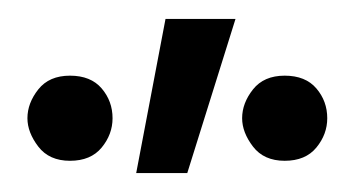

<svg xmlns="http://www.w3.org/2000/svg" viewBox="-20 -732 373 203"><path d="M54 -562Q32 -562 20.5 -577Q9 -592 9 -607Q9 -623 20.5 -637.5Q32 -652 54 -652Q76 -652 87.5 -638.5Q99 -625 99 -607Q99 -590 87.5 -576Q76 -562 54 -562ZM155 -712H229L178 -549H124ZM281 -562Q259 -562 247.5 -577Q236 -592 236 -607Q236 -623 247.5 -637.5Q259 -652 281 -652Q303 -652 314.5 -638.5Q326 -625 326 -607Q326 -590 314.5 -576Q303 -562 281 -562Z"/></svg>

Font: Moderustic Med
Style: Regular
Weight: 500
Designer: Tural Alisoy
Foundry: TAFT Foundry
Version: Version 2.110